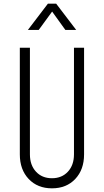

<svg xmlns="http://www.w3.org/2000/svg" viewBox="-20 -1010 566 1046"><path d="M438 -750V-169Q438 -86 390 -35Q342 16 263 16Q184.5 16 136.2 -35Q88 -86 88 -169V-750H143V-169Q143 -110.5 176 -74.8Q209 -39 263 -39Q317 -39 350 -74.8Q383 -110.5 383 -169V-750ZM132 -847 241 -990H286L395 -847H336L264 -947L191 -847Z"/></svg>

Font: Mohave Light
Style: Regular
Weight: 300
Designer: Gumpita Rahayu
Foundry: Tokotype
Version: Version 2.003